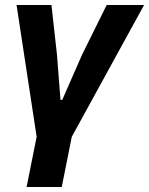

<svg xmlns="http://www.w3.org/2000/svg" viewBox="-20 -545 594 765"><path d="M86 200 126 0 46 -525H185L207 -327L221 -147H228L307 -327L405 -525H554L266 0L226 200Z"/></svg>

Font: IBM Plex Sans
Style: Italic
Weight: 400
Italic angle: -11.31°
Designer: Mike Abbink, Paul van der Laan, Pieter van Rosmalen
Foundry: Bold Monday
Version: Version 3.201